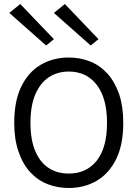

<svg xmlns="http://www.w3.org/2000/svg" viewBox="-20 -926 686 958"><path d="M323 12Q267.5 12 218.5 -6.8Q169.5 -25.5 131.8 -65.8Q94 -106 72 -170.5Q51 -231.5 51 -313Q51 -422.5 86.5 -494.8Q122 -567 183.5 -603Q245 -639 323 -639Q379 -639 428 -620Q477 -601 514.5 -560.5Q552 -520 574.5 -456Q595 -395 595 -313Q595 -204 559.5 -132Q524 -60 462.5 -24Q401 12 323 12ZM323 -60Q411.5 -60 462.8 -124.5Q514 -189 514 -314Q514 -435.5 463 -502.2Q412 -569 323 -569Q267 -569 224 -540.8Q181 -512.5 156.5 -455.8Q132 -399 132 -313Q132 -229.5 155.5 -173.2Q179 -117 221.8 -88.5Q264.5 -60 323 -60ZM210 -699 26.5 -861.5 81 -906 249 -730.5ZM432.5 -699 249 -861.5 303.5 -906 471.5 -730.5Z"/></svg>

Font: Betina Sans
Style: Regular
Weight: 400
Designer: Jonathan Pinhorn (font) & Cristiano Sobral (main changes)
Version: Version 2.001;April 28, 2021;FontCreator 13.0.0.2655 32-bit;